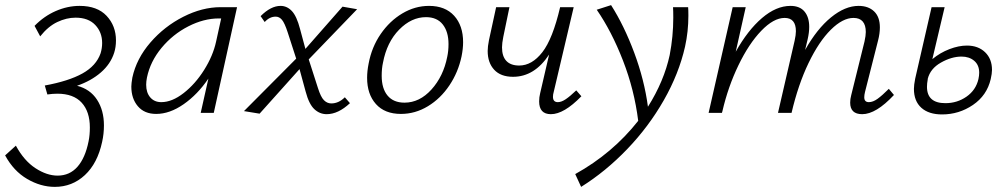

<svg xmlns="http://www.w3.org/2000/svg" viewBox="-74 -441 3932 750"><path d="M227 -106Q278 -93 305 -51.5Q332 -10 332 49Q332 82 325 113Q307 197 257.5 243Q208 289 140 289Q85 289 32 258Q-21 227 -54 166L-12 128Q20 187 64.5 216Q109 245 151 245Q198 245 228.5 210.5Q259 176 272 111Q277 87 277 57Q277 -5 245 -40Q213 -75 150 -75Q132 -75 111 -72L101 -107Q194 -124 248 -154Q302 -184 319 -233Q325 -253 325 -273Q325 -315 298 -343.5Q271 -372 221 -372Q186 -372 150 -355Q114 -338 83 -299L61 -340Q98 -378 144 -398Q190 -418 237 -418Q306 -418 342.5 -379Q379 -340 379 -283Q379 -257 372 -235Q358 -191 320 -158Q282 -125 227 -106Z M852 -413 761 0H710L740 -134Q698 -72 643.5 -34Q589 4 536 4Q490 4 464.5 -26Q439 -56 439 -103Q439 -114 443 -138Q459 -212 513.5 -275Q568 -338 642 -375.5Q716 -413 788 -413ZM770 -278 790 -369H781Q722 -369 661.5 -338Q601 -307 557 -254Q513 -201 500 -138Q497 -123 497 -110Q497 -79 513 -60.5Q529 -42 556 -42Q598 -42 643.5 -77.5Q689 -113 723.5 -168Q758 -223 770 -278Z M1273 -61 1293 -38Q1247 5 1202 5Q1175 5 1154 -14.5Q1133 -34 1120 -83L1096 -171L940 3L879 -7L1083 -212L1050 -314Q1038 -351 1027.5 -363.5Q1017 -376 1003 -376Q979 -376 960 -355L944 -378Q984 -418 1022 -418Q1047 -418 1066 -398Q1085 -378 1098 -328L1119 -250L1264 -415L1321 -405L1132 -209L1168 -97Q1179 -62 1191.5 -49.5Q1204 -37 1220 -37Q1249 -37 1273 -61Z M1360 -137Q1360 -163 1366 -193Q1378 -257 1413 -308Q1448 -359 1497.5 -388.5Q1547 -418 1602 -418Q1665 -418 1700 -379.5Q1735 -341 1735 -276Q1735 -251 1729 -221Q1716 -159 1681.5 -107.5Q1647 -56 1597.5 -26Q1548 4 1492 4Q1429 4 1394.5 -34.5Q1360 -73 1360 -137ZM1673 -219Q1678 -242 1678 -269Q1678 -317 1655.5 -345.5Q1633 -374 1590 -374Q1533 -374 1485 -325Q1437 -276 1422 -196Q1417 -174 1417 -145Q1417 -95 1440 -67.5Q1463 -40 1506 -40Q1565 -40 1611.5 -91.5Q1658 -143 1673 -219Z M2197 -65Q2129 5 2078 5Q2032 5 2032 -45Q2032 -61 2036 -77L2071 -228Q2014 -141 1930 -141Q1882 -141 1856.5 -168.5Q1831 -196 1831 -242Q1831 -259 1836 -284L1864 -413H1916L1892 -297Q1887 -272 1887 -256Q1887 -221 1904 -203Q1921 -185 1954 -185Q2004 -185 2044.5 -237Q2085 -289 2114 -413H2167L2089 -82Q2086 -72 2086 -63Q2086 -42 2105 -42Q2119 -42 2136 -53.5Q2153 -65 2177 -88Z M2615 -380Q2615 -318 2602 -259Q2578 -153 2519 -49.5Q2460 54 2376 141.5Q2292 229 2196 289L2173 239Q2319 158 2419 31Q2404 -90 2359.5 -204.5Q2315 -319 2257 -403L2313 -421Q2364 -341 2403.5 -235Q2443 -129 2457 -24Q2520 -124 2542 -226Q2556 -299 2556 -372Q2556 -399 2555 -413H2614Q2615 -402 2615 -380Z M3418 -70Q3348 5 3294 5Q3247 5 3247 -40Q3247 -54 3251 -69L3303 -279Q3308 -302 3308 -316Q3308 -343 3296 -357Q3284 -371 3260 -371Q3218 -371 3171.5 -325Q3125 -279 3084.5 -195Q3044 -111 3018 0H2965L3030 -282Q3035 -305 3035 -319Q3035 -371 2991 -371Q2948 -371 2899.5 -320.5Q2851 -270 2810.5 -186Q2770 -102 2748 -7L2746 0H2694L2788 -413H2839L2800 -239Q2847 -323 2902.5 -370.5Q2958 -418 3014 -418Q3050 -418 3068.5 -396Q3087 -374 3087 -336Q3087 -314 3081 -288L3071 -246Q3117 -328 3172 -373Q3227 -418 3280 -418Q3318 -418 3340.5 -396.5Q3363 -375 3363 -334Q3363 -310 3356 -283L3305 -82Q3302 -70 3302 -61Q3302 -42 3320 -42Q3336 -42 3354 -55Q3372 -68 3398 -94Z M3801 -168Q3801 -154 3796 -132Q3781 -68 3726.5 -31Q3672 6 3606 6Q3554 6 3525 -20Q3496 -46 3496 -94Q3496 -109 3501 -134L3565 -413H3616L3568 -210Q3598 -235 3634.5 -249Q3671 -263 3703 -263Q3747 -263 3774 -237Q3801 -211 3801 -168ZM3751 -157Q3751 -187 3731.5 -203.5Q3712 -220 3682 -220Q3643 -220 3601.5 -196.5Q3560 -173 3550 -133V-131Q3547 -115 3547 -102Q3547 -38 3619 -38Q3665 -38 3701.5 -63.5Q3738 -89 3748 -132Q3751 -146 3751 -157Z"/></svg>

Font: Ysabeau Infant Semilight
Style: Italic
Weight: 300
Italic angle: -12°
Designer: Christian Thalmann (Catharsis Fonts)
Version: Version 0.003